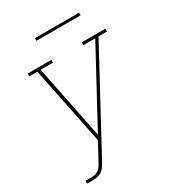

<svg xmlns="http://www.w3.org/2000/svg" viewBox="-211 -796 1021 1129"><g transform="rotate(-30 300.0 -232.0)"><path d="M43 215V196H83Q97 196 111 192.5Q125 189 136 179.5Q147 170 154.5 157Q162 144 169 131L226 26L119 -501H64V-520H225V-501H141L242 -2L512 -501H431V-520H592V-501H534L188 140Q188 140 187.5 140Q187 140 187 140V141V142Q178 157 169 172Q160 187 146 197.5Q132 208 115.5 211.5Q99 215 83 215ZM205 -661V-679H505V-661Z"/></g></svg>

Font: Iosevka Etoile Thin Oblique
Style: Regular
Weight: 100
Italic angle: -9°
Designer: Belleve Invis
Foundry: Belleve Invis
Version: Version 15.5.2; ttfautohint (v1.8.4)